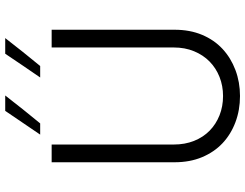

<svg xmlns="http://www.w3.org/2000/svg" viewBox="-122 -810 940 736"><g transform="rotate(-90 348.0 -442.0)"><path d="M348 8Q294 8 247.5 -9.5Q201 -27 167 -59Q133 -91 113.5 -137.5Q94 -184 94 -243V-714H162V-246Q162 -203 176 -168Q190 -133 215 -108.5Q240 -84 274 -70.5Q308 -57 348 -57Q387 -57 421 -70.5Q455 -84 480 -108.5Q505 -133 519.5 -168Q534 -203 534 -246V-714H602V-243Q602 -184 582.5 -137.5Q563 -91 528.5 -59Q494 -27 447.5 -9.5Q401 8 348 8ZM419 -758Q442 -791 464.5 -824.5Q487 -858 510 -892H570Q544 -858 517 -824.5Q490 -791 463 -758ZM200 -758 291 -892H350Q324 -858 297 -824.5Q270 -791 243 -758Z"/></g></svg>

Font: Josefin Sans
Style: Regular
Weight: 400
Designer: Santiago Orozco
Foundry: Typemade
Version: Version 1.0